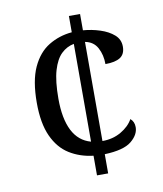

<svg xmlns="http://www.w3.org/2000/svg" viewBox="-81 -780 721 847"><g transform="rotate(-10 279.5 -357.0)"><path d="M285 -88Q225 -95 178.5 -124Q132 -153 105.5 -211Q79 -269 79 -361Q79 -460 106.5 -519.5Q134 -579 181 -607.5Q228 -636 285 -641V-714H335V-641Q374 -638 411 -626Q448 -614 472 -593Q496 -572 496 -540Q496 -506 473.5 -491.5Q451 -477 407 -477Q407 -518 390 -550Q373 -582 335 -589V-145Q382 -145 419 -166.5Q456 -188 473 -219Q490 -205 490 -180Q490 -146 455 -117.5Q420 -89 335 -86V0H285ZM285 -589Q253 -583 228.5 -559.5Q204 -536 190 -488.5Q176 -441 176 -362Q176 -273 203 -219.5Q230 -166 285 -151Z"/></g></svg>

Font: Noto Serif Oriya
Style: Regular
Weight: 400
Designer: David Williams
Foundry: Google LLC, David Williams
Version: Version 1.051; ttfautohint (v1.8.4.7-5d5b)